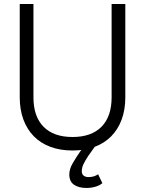

<svg xmlns="http://www.w3.org/2000/svg" viewBox="-20 -731 720 953"><path d="M340 16Q279 16 230.5 -2Q182 -20 148 -54.5Q114 -89 96 -138Q78 -187 78 -248V-711H146V-248Q146 -153 196 -102Q246 -51 340 -51Q434 -51 484 -102Q534 -153 534 -248V-711H602V-248Q602 -187 584 -138Q566 -89 532 -54.5Q498 -20 449.5 -2Q401 16 340 16ZM409 202Q371 202 347.5 186Q324 170 324 135Q324 108 341 79Q358 50 378 21L406 -17L450 -2L418 43Q401 69 393.5 85.5Q386 102 386 119Q386 134 395.5 141Q405 148 419 148Q447 148 467 134L488 178Q476 189 454.5 195.5Q433 202 409 202Z"/></svg>

Font: Geist Light
Style: Regular
Weight: 400
Designer: Basement.studio, Andrés Briganti, Mateo Zaragoza
Foundry: Basement.studio, Vercel, Andrés Briganti, Guido Ferreyra, Mateo Zaragoza
Version: Version 1.401